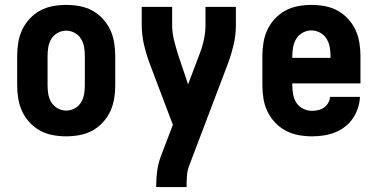

<svg xmlns="http://www.w3.org/2000/svg" viewBox="-20 -548 1540 783"><path d="M250 8Q223 8 195.5 3Q168 -2 144 -15Q120 -28 101 -48.5Q82 -69 70.5 -93.5Q59 -118 54.5 -145.5Q50 -173 50 -200V-320Q50 -347 54.5 -374.5Q59 -402 70.5 -426.5Q82 -451 101 -471.5Q120 -492 144 -505Q168 -518 195.5 -523Q223 -528 250 -528Q277 -528 304.5 -523Q332 -518 356 -505Q380 -492 399 -471.5Q418 -451 429.5 -426.5Q441 -402 445.5 -374.5Q450 -347 450 -320V-200Q450 -173 445.5 -145.5Q441 -118 429.5 -93.5Q418 -69 399 -48.5Q380 -28 356 -15Q332 -2 304.5 3Q277 8 250 8ZM250 -97Q268 -97 284.5 -106Q301 -115 310.5 -130.5Q320 -146 323 -164Q326 -182 326 -200V-320Q326 -338 323 -356Q320 -374 310.5 -389.5Q301 -405 284.5 -414Q268 -423 250 -423Q232 -423 215.5 -414Q199 -405 189.5 -389.5Q180 -374 177 -356Q174 -338 174 -320V-200Q174 -182 177 -164Q180 -146 189.5 -130.5Q199 -115 215.5 -106Q232 -97 250 -97Z M617 215V208Q617 178 621 149Q625 120 635 92L685 -39L590 -290Q576 -328 567 -367Q558 -406 558 -447V-520H682V-447Q682 -415 689.5 -385Q697 -355 706 -326L747 -204L794 -328Q805 -356 811.5 -386Q818 -416 818 -447V-520H942V-447Q942 -406 933 -367Q924 -328 910 -290L751 129Q744 148 742.5 168Q741 188 741 208V215Z M1252 8Q1225 8 1197.5 3Q1170 -2 1145.5 -15Q1121 -28 1102 -48Q1083 -68 1071 -93Q1059 -118 1054.5 -145Q1050 -172 1050 -200V-320Q1050 -347 1054.5 -374.5Q1059 -402 1070.5 -426.5Q1082 -451 1101 -471.5Q1120 -492 1144 -505Q1168 -518 1195.5 -523Q1223 -528 1250 -528Q1277 -528 1304.5 -523Q1332 -518 1356 -505Q1380 -492 1399 -471.5Q1418 -451 1429.5 -426.5Q1441 -402 1445.5 -374.5Q1450 -347 1450 -320V-208H1172V-200Q1172 -181 1175.5 -162.5Q1179 -144 1189 -128.5Q1199 -113 1216.5 -104.5Q1234 -96 1252 -96Q1265 -96 1278 -99Q1291 -102 1301.5 -109.5Q1312 -117 1318.5 -128.5Q1325 -140 1326 -153H1448Q1447 -130 1439.5 -107Q1432 -84 1418.5 -64.5Q1405 -45 1386 -30.5Q1367 -16 1345 -7.5Q1323 1 1299.5 4.5Q1276 8 1252 8ZM1172 -312H1328V-320Q1328 -338 1324.5 -356.5Q1321 -375 1311.5 -390.5Q1302 -406 1285 -415Q1268 -424 1250 -424Q1232 -424 1215 -415Q1198 -406 1188.5 -390.5Q1179 -375 1175.5 -356.5Q1172 -338 1172 -320Z"/></svg>

Font: Iosevka Curly Extrabold
Style: Regular
Weight: 800
Monospace: yes
Designer: Belleve Invis
Foundry: Belleve Invis
Version: Version 22.1.2; ttfautohint (v1.8.4)